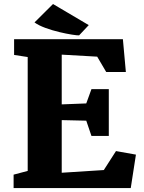

<svg xmlns="http://www.w3.org/2000/svg" viewBox="-20 -958 736 978"><path d="M155.8 -843.8C210.9 -802.2 360.8 -776.4 382.8 -777.8L432.1 -830.1L250 -937.5ZM49.3 0H646L672.4 -170.4L570.8 -188.5L508.8 -91.8L294.4 -78.1V-346.2L419.4 -343.3L445.8 -265.6H534.2V-503.9H445.8L419.4 -431.2L294.4 -426.3V-679.7L475.1 -669.4L521 -591.3H621.1L606 -758.3H51.8V-678.2L121.1 -667.5V-87.4L49.3 -68.4Z"/></svg>

Font: Merriweather
Style: Heavy
Weight: 900
Designer: Eben Sorkin ( eben@eyebytes.com )
Foundry: Sorkin Type Co.
Version: Version 1.003